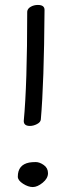

<svg xmlns="http://www.w3.org/2000/svg" viewBox="-20 -726 273 776"><path d="M90 -679Q91 -691 104 -698.5Q117 -706 133 -706Q160 -706 160 -686Q158 -391 145 -243Q144 -232 129.5 -224.5Q115 -217 101 -217Q76 -217 76 -237Q90 -384 90 -679ZM98 -69Q109 -71 124.5 -71Q140 -71 157 -59Q174 -47 174 -26Q174 -5 152.5 12.5Q131 30 112.5 30Q94 30 73 16.5Q52 3 52 -12Q52 -60 98 -69Z"/></svg>

Font: Handlee
Style: Regular
Weight: 400
Designer: Joe Prince
Foundry: Joe Prince
Version: Version 1.001